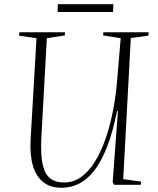

<svg xmlns="http://www.w3.org/2000/svg" viewBox="-20 -876 748 910"><path d="M564 -27 649 -15 647 0H521L514 -12L539 -350H535Q515 -252 488.5 -183Q462 -114 429 -70.5Q396 -27 356.5 -6.5Q317 14 271 14Q220 14 186 -12Q152 -38 136.5 -89Q121 -140 125 -214L153 -695L70 -707L72 -723H288L287 -708L202 -695L176 -225Q172 -144 182 -97.5Q192 -51 217.5 -31Q243 -11 284 -11Q328 -11 364.5 -37Q401 -63 430 -110Q459 -157 480.5 -219Q502 -281 516 -353.5Q530 -426 536 -505L552 -695L469 -708L470 -723H685L683 -707L600 -696ZM254 -856H517L516 -819H253Z"/></svg>

Font: Literata 60pt ExtraLight
Style: Italic
Weight: 250
Italic angle: -2°
Designer: Latin by Veronika Burian and Jose Scaglione. Greek by Irene Vlachou. Cyrillic by Vera Evstafieva
Foundry: TypeTogether
Version: Version 3.103;gftools[0.9.29]